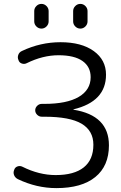

<svg xmlns="http://www.w3.org/2000/svg" viewBox="-20 -957 620 987"><path d="M356 -900Q356 -915 367 -926Q378 -937 393 -937Q408 -937 419 -926Q430 -915 430 -900V-847Q430 -832 419 -821Q408 -810 393 -810Q378 -810 367 -821Q356 -832 356 -847ZM156 -900Q156 -915 167 -926Q178 -937 193 -937Q208 -937 219 -926Q230 -915 230 -900V-847Q230 -832 219 -821Q208 -810 193 -810Q178 -810 167 -821Q156 -832 156 -847ZM72 -36Q58 -43 52.5 -56.5Q47 -70 53 -84Q57 -97 70 -101.5Q83 -106 95 -100Q181 -57 266 -57Q361 -57 410.5 -96.5Q460 -136 460 -213Q460 -285 399.5 -321Q339 -357 208 -357H195Q181 -357 171 -367Q161 -377 161 -390Q161 -403 171 -413Q181 -423 195 -423H208Q324 -423 385 -459Q446 -495 446 -560Q446 -614 404 -643.5Q362 -673 281 -673Q200 -673 117 -632Q105 -626 92 -630.5Q79 -635 75 -648Q69 -661 74 -675Q79 -689 93 -695Q188 -740 291 -740Q399 -740 462 -694.5Q525 -649 525 -573Q525 -435 358 -395Q357 -395 357 -394Q357 -393 358 -393Q540 -364 540 -210Q540 -104 470 -47Q400 10 270 10Q168 10 72 -36Z"/></svg>

Font: Rounded Mplus 1c
Style: Regular
Weight: 400
Version: Version 1.059.20150529